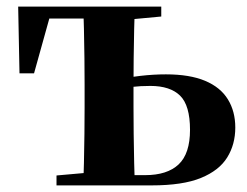

<svg xmlns="http://www.w3.org/2000/svg" viewBox="-20 -561 747 581"><path d="M310 0V-31H419Q486 -31 520.5 -63.5Q555 -96 555 -168Q555 -242 525 -271.5Q495 -301 435 -301Q405 -301 379 -298Q353 -295 327 -289V-320Q366 -327 405.5 -331.5Q445 -336 482 -336Q554 -336 600.5 -316.5Q647 -297 669.5 -260.5Q692 -224 692 -175Q692 -124 667.5 -84.5Q643 -45 588 -22.5Q533 0 439 0ZM232 0Q233 -26 234 -68Q235 -110 235.5 -156Q236 -202 236 -236V-305Q236 -339 235.5 -385Q235 -431 234 -473.5Q233 -516 232 -541H388Q387 -516 386 -473.5Q385 -431 384.5 -385Q384 -339 384 -305V-236Q384 -202 384.5 -156Q385 -110 386 -68Q387 -26 388 0ZM39 -339 35 -541H312V-505H68L139 -540L83 -339ZM151 0V-30L275 -41H310V0ZM312 -500V-541H468V-511L350 -500Z"/></svg>

Font: Noto Serif TC ExtraBold
Style: Regular
Weight: 800
Designer: Ryoko NISHIZUKA 西塚涼子 (kana & ideographs); Frank Grießhammer (Latin, Greek & Cyrillic); Wenlong ZHANG 张文龙 (bopomofo); San
Foundry: Adobe
Version: Version 2.002-H1;hotconv 1.1.0;makeotfexe 2.6.0